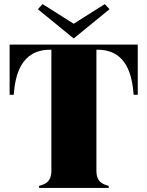

<svg xmlns="http://www.w3.org/2000/svg" viewBox="-20 -918 720 938"><path d="M653 -700H27V-455H47C54 -543 78 -675 225 -675H231V-84C231 -26 196 -17 171 -10V0H511V-10C486 -17 451 -26 451 -84V-675H457C603 -675 626 -542 633 -455H653ZM165 -873 340 -730 515 -873 492 -898 340 -802 188 -898Z"/></svg>

Font: Sprat Condensed Black
Style: Regular
Weight: 900
Designer: Ethan Nakache
Foundry: Collletttivo
Version: Version 2.000;Glyphs 3.2 (3217)